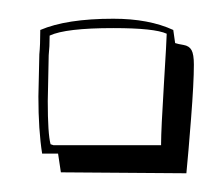

<svg xmlns="http://www.w3.org/2000/svg" viewBox="-20 -155 229 205"><path d="M42 9H25Q21 -16 21 -52L22 -97Q23 -107 23 -123Q51 -135 101 -135Q139 -135 165 -123L167 -109Q170 -108 176 -107Q182 -106 184.5 -101.5Q187 -97 187 -86Q187 -67 184 -28.5Q181 10 179 30L45 29ZM152 -2Q152 -16 155 -65Q158 -114 158 -119Q145 -125 101 -125Q50 -125 33 -117Q33 -105 32 -96L31 -47Q31 -12 34 -1L37 0H152Z"/></svg>

Font: Londrina Shadow
Style: Regular
Weight: 400
Designer: Marcelo Magalhaes
Foundry: Marcelo Magalhães
Version: Version 1.002